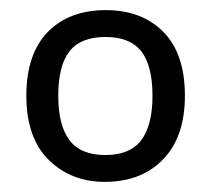

<svg xmlns="http://www.w3.org/2000/svg" viewBox="-20 -742 416 379"><path d="M345 -553Q345 -472 302 -427.5Q259 -383 187 -383Q120 -383 76 -426.5Q32 -470 32 -553Q32 -635 74 -678.5Q116 -722 189 -722Q260 -722 302.5 -679Q345 -636 345 -553ZM95 -553Q95 -495 117 -465.5Q139 -436 188 -436Q237 -436 259 -465.5Q281 -495 281 -553Q281 -612 259 -640.5Q237 -669 188 -669Q139 -669 117 -640.5Q95 -612 95 -553Z"/></svg>

Font: Noto Sans Tifinagh Tawellemmet
Style: Regular
Weight: 400
Designer: JamraPatel
Foundry: JamraPatel LLC
Version: Version 2.006; ttfautohint (v1.8.4.7-5d5b)